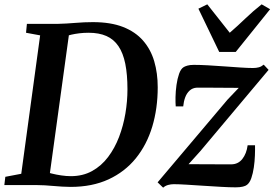

<svg xmlns="http://www.w3.org/2000/svg" viewBox="-29 -853 1265 885"><path d="M95 -743H237.5Q277.5 -744 318.5 -747.5Q359.5 -751 399 -751Q481 -751 538 -728.8Q595 -706.5 630.5 -665.8Q666 -625 682 -570.2Q698 -515.5 698 -450.5Q698 -353 672.8 -269.2Q647.5 -185.5 597 -123.2Q546.5 -61 471.2 -26.2Q396 8.5 296.5 8.5Q277.5 8.5 257.5 7.2Q237.5 6 217.2 4.2Q197 2.5 177.2 1.2Q157.5 0 138 0H-9L-4.5 -38L69 -52L156 -690L91 -702ZM196.5 -22.5 179 -62Q190 -58 209.8 -53Q229.5 -48 253 -44.5Q276.5 -41 297.5 -41Q353 -41 395.8 -64.8Q438.5 -88.5 469.2 -129.2Q500 -170 519.8 -221.8Q539.5 -273.5 549 -330Q558.5 -386.5 558.5 -441.5Q558.5 -509.5 548.5 -559Q538.5 -608.5 517 -640.2Q495.5 -672 461.5 -687Q427.5 -702 379.5 -702Q356.5 -702 336.5 -699.5Q316.5 -697 301.2 -693.5Q286 -690 276.5 -686.5L292 -716.5ZM1071.5 -448Q1058.5 -448 1038 -448.2Q1017.5 -448.5 994.2 -448.5Q971 -448.5 948.2 -448.8Q925.5 -449 907.2 -449Q889 -449 879 -449Q858.5 -448 845 -435.5Q831.5 -423 824.5 -403.8Q817.5 -384.5 815.5 -362.5H781Q779.5 -379 780 -405.8Q780.5 -432.5 784.5 -461.2Q788.5 -490 796.5 -512.8Q804.5 -535.5 817.5 -543.5Q823 -547 834.5 -550.5Q846 -554 864.5 -554Q891.5 -554 928.8 -552Q966 -550 1005.5 -547Q1045 -544 1080 -541.8Q1115 -539.5 1137 -539.5Q1152.5 -539.5 1164.2 -542.8Q1176 -546 1186.5 -555L1209 -531L894.5 -156.5L840 -96Q859.5 -96 885.8 -96Q912 -96 939.8 -95.8Q967.5 -95.5 993 -95.5Q1018.5 -95.5 1036.5 -95.5Q1068.5 -95.5 1088 -120.2Q1107.5 -145 1112.5 -183.5H1146.5Q1147 -163.5 1146 -136.2Q1145 -109 1141 -81.5Q1137 -54 1129.5 -32.2Q1122 -10.5 1109.5 -1Q1103.5 4 1090.5 7.2Q1077.5 10.5 1057 10.5Q1029 10.5 989.5 8.2Q950 6 908 3.2Q866 0.5 830 -1.8Q794 -4 772 -4Q759 -4 746 -0.5Q733 3 723 12L697.5 -12.5L1020 -394ZM981.5 -613.5 885.5 -813 926.5 -833Q951.5 -802 977.2 -768.8Q1003 -735.5 1030 -702Q1067.5 -734.5 1102 -767.8Q1136.5 -801 1177 -833L1216 -810.5L1057.5 -613.5Z"/></svg>

Font: Merriweather 48pt SemiBold
Style: Italic
Weight: 600
Italic angle: -7.8°
Designer: Eben Sorkin
Foundry: Eben Sorkin
Version: Version 2.101